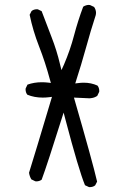

<svg xmlns="http://www.w3.org/2000/svg" viewBox="-20 -771 540 781"><path d="M344.7 -9.8Q358.4 -9.8 367.2 -17.1L375 -32.2Q356.9 -111.3 280.8 -374Q342.8 -371.1 345.2 -371.1Q347.7 -371.1 352.5 -372.1Q364.3 -373.5 375.5 -380.9L383.3 -397Q383.8 -398.9 383.8 -400.4Q383.8 -414.1 376.5 -422.9Q351.1 -434.6 320.8 -434.6Q310.1 -434.6 298.8 -433.1L286.1 -431.6Q311.5 -510.3 330.1 -577.9Q348.6 -645.5 369.6 -710Q370.6 -714.4 370.6 -718.3Q370.6 -731.4 362.8 -742.7L346.2 -750.5Q344.2 -751 340.3 -751Q336.4 -751 330.3 -749.3Q324.2 -747.6 318.4 -743.7Q296.9 -686.5 281.2 -627Q265.6 -567.4 240.2 -508.3L230 -485.8L224.1 -509.8Q210.9 -565.9 189.7 -620.1Q168.5 -674.3 149.4 -725.6L134.3 -732.9Q132.3 -733.4 130.9 -733.4Q117.2 -733.4 108.4 -726.1L100.6 -710.9Q113.8 -646.5 138.9 -582.3Q164.1 -518.1 183.6 -445.3L187 -433.6L174.8 -435.1Q162.1 -436.5 149.9 -436.5Q119.1 -436.5 91.8 -426.8L84.5 -411.6Q84 -409.7 84 -408.2Q84 -394.5 91.3 -385.7Q119.6 -374 153.8 -374Q166 -374 178.7 -375.5L191.4 -377Q120.1 -138.2 98.1 -68.4Q100.1 -54.2 107.4 -41.5L123.5 -33.7Q125.5 -33.2 127 -33.2Q140.1 -33.2 149.4 -40Q170.9 -97.2 238.8 -313L246.1 -285.2Q300.3 -79.1 325.7 -17.6L341.3 -10.3Q343.3 -9.8 344.7 -9.8Z"/></svg>

Font: NaikaiFont
Style: Light
Weight: 300
Version: Version 1.89